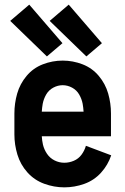

<svg xmlns="http://www.w3.org/2000/svg" viewBox="-20 -799 540 827"><path d="M182 -556 24 -709 106 -779 249 -613ZM352 -556 194 -709 276 -779 419 -613ZM257 8Q213 8 170.5 -7.5Q128 -23 98 -56.5Q68 -90 55 -133Q42 -176 42 -220V-310Q42 -354 54 -396Q66 -438 94.5 -472Q123 -506 164.5 -522Q206 -538 250 -538Q294 -538 335.5 -522Q377 -506 405.5 -472Q434 -438 446 -396Q458 -354 458 -310V-212H160Q161 -194 165 -176Q170 -155 182.5 -136.5Q195 -118 215 -108Q235 -98 257 -98Q278 -98 298 -106.5Q318 -115 331 -132.5Q344 -150 350 -171L459 -130Q445 -88 415 -55Q385 -22 343 -7Q301 8 257 8ZM160 -318H340Q339 -335 336 -352Q332 -373 321 -392Q310 -411 290.5 -421.5Q271 -432 250 -432Q229 -432 209.5 -421.5Q190 -411 179 -392Q168 -373 164 -352Q161 -335 160 -318Z"/></svg>

Font: Iosevka SS01
Style: Bold
Weight: 700
Monospace: yes
Designer: Belleve Invis
Foundry: Belleve Invis
Version: 2.3.3; ttfautohint (v1.8.3)